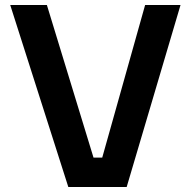

<svg xmlns="http://www.w3.org/2000/svg" viewBox="-20 -750 769 770"><path d="M21 -730H168L355 -118H390L562 -730H704L488 0H254Z"/></svg>

Font: Sora-SIA SemiBold
Style: Regular
Weight: 600
Designer: Jonathan Barnbrook, Julián Moncada
Foundry: Barnbrook Fonts
Version: Version 2.000